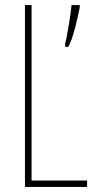

<svg xmlns="http://www.w3.org/2000/svg" viewBox="-20 -734 381 754"><path d="M78 0H322V-25H104V-714H78ZM293 -704V-714H261C259 -687 242 -580 236 -564V-550H248C267 -580 286 -669 293 -704Z"/></svg>

Font: Noto Sans Oriya ExtCond Thin
Style: Regular
Weight: 100
Width: 2
Designer: Amélie Bonet and Sol Matas
Foundry: Google LLC
Version: Version 2.006